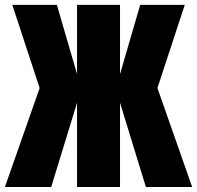

<svg xmlns="http://www.w3.org/2000/svg" viewBox="-30 -752 793 772"><path d="M279.8 0V-338.9L175.8 0H-10.3L129.4 -397.9L19.5 -732.4H198.7L279.8 -454.1V-732.4H452.6V-454.1L533.7 -732.4H712.9L603 -397.9L742.7 0H556.6L452.6 -338.9V0Z"/></svg>

Font: Anton
Style: Regular
Weight: 400
Designer: Vernon Adams, Tural Alisoy
Foundry: Vernon Adams
Version: Version 2.300